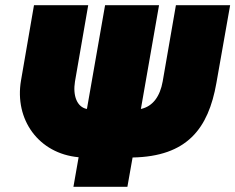

<svg xmlns="http://www.w3.org/2000/svg" viewBox="-20 -720 907 740"><path d="M327 -299H394L362 -113H310L283 -114L315 -300C319 -299 323 -299 327 -299ZM480 -113H415L447 -298H499C508 -298 516 -299 523 -300L491 -113ZM593 -700 523 -300C570 -310 597 -350 607 -406L658 -700H867L814 -400C783 -224 701 -117 491 -113L471 0H263L283 -114C129 -128 35 -259 61 -410L111 -700H320L269 -406C260 -351 277 -307 315 -300L385 -700Z"/></svg>

Font: Fixel Text 20240404 Black
Style: Italic
Weight: 900
Width: 4
Italic angle: -10°
Designer: AlfaBravo + MacPaw
Foundry: Kyrylo Tkachov, Marchela Mozhyna, Serhii Makarenko, Maria Weinstein, Zakhar Kryvoshyya
Version: Version 1.211;Glyphs 3.2 (3225)